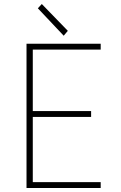

<svg xmlns="http://www.w3.org/2000/svg" viewBox="-20 -938 602 958"><path d="M112.3 0V-719.7H482.4V-690.4H143.6V-383.8H434.6V-354.5H143.6V-29.3H482.4V0ZM297.9 -759.8 168.9 -896.5 188.5 -918 318.4 -784.2Z"/></svg>

Font: Reddit Mono ExtraLight
Style: Regular
Weight: 250
Monospace: yes
Designer: Stephen Hutchings
Foundry: Reddit
Version: Version 1.014